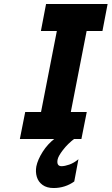

<svg xmlns="http://www.w3.org/2000/svg" viewBox="-20 -700 562 967"><path d="M164 -20 289 -660H439L314 -20ZM80 0 107 -136H417L390 0ZM186 -544 212 -680H522L496 -544ZM250 247Q216 247 194.5 231.5Q173 216 165.5 191Q158 166 163 138Q170 104 195 64.5Q220 25 258 -4H358Q321 24 297 55.5Q273 87 270 104Q267 120 272 128.5Q277 137 290 137Q306 137 329 129Q352 121 375 102L354 214Q332 230 305.5 238.5Q279 247 250 247Z"/></svg>

Font: Teachers
Style: Italic
Weight: 400
Italic angle: -11°
Designer: Alfredo Marco Pradil, Chank Diesel
Version: Version 1.001